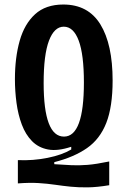

<svg xmlns="http://www.w3.org/2000/svg" viewBox="-20 -693 564 849"><path d="M463 126Q409 135 368 135.5Q327 136 292.5 132.5Q258 129 224 124Q190 119 150.5 116.5Q111 114 59 118V15Q126 18 190.5 5Q255 -8 295 -32V-44Q235 -24 192.5 -32Q150 -40 121.5 -69Q93 -98 76.5 -142Q60 -186 53 -238Q46 -290 46 -343Q46 -438 67 -512.5Q88 -587 135 -630Q182 -673 260 -673Q370 -673 424 -585Q478 -497 478 -337Q478 -221 450 -149.5Q422 -78 364.5 -38Q307 2 220 24V33Q263 36 296.5 37.5Q330 39 367.5 36Q405 33 463 21ZM263 -89Q351 -89 351 -328Q351 -452 328 -513.5Q305 -575 262 -575Q220 -575 196.5 -513Q173 -451 173 -326Q173 -89 263 -89Z"/></svg>

Font: Bricolage Grotesque 12pt Condensed SemiBold
Style: Regular
Weight: 600
Width: 3
Designer: Mathieu Triay
Foundry: Atelier Triay
Version: Version 1.001; ttfautohint (v1.8.4.7-5d5b);gftools[0.9.33.de